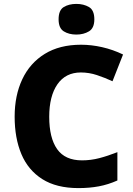

<svg xmlns="http://www.w3.org/2000/svg" viewBox="-20 -953 683 983"><path d="M394 -582Q316 -582 274 -521.5Q232 -461 232 -355Q232 -247 272.5 -189.5Q313 -132 400 -132Q445 -132 489 -143.5Q533 -155 581 -174V-29Q534 -8 486 1Q438 10 382 10Q269 10 196.5 -36Q124 -82 89.5 -164Q55 -246 55 -356Q55 -464 94 -547Q133 -630 209 -677Q285 -724 395 -724Q448 -724 503 -711.5Q558 -699 610 -674L556 -537Q517 -555 476.5 -568.5Q436 -582 394 -582ZM371 -933Q408 -933 435.5 -917Q463 -901 463 -854Q463 -809 435.5 -792.5Q408 -776 371 -776Q333 -776 306.5 -792.5Q280 -809 280 -854Q280 -901 306.5 -917Q333 -933 371 -933Z"/></svg>

Font: Noto Kufi Arabic ExtraBold
Style: Regular
Weight: 800
Designer: Monotype Design Team, David Williams, Khaled Hosny
Foundry: Google LLC
Version: Version 2.109; ttfautohint (v1.8.4.7-5d5b)